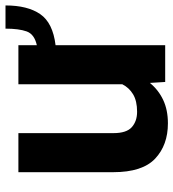

<svg xmlns="http://www.w3.org/2000/svg" viewBox="14 -628 624 691"><g transform="rotate(-90 325.5 -283.0)"><path d="M567.4 -574.7H650.9Q650.9 -495.1 619.6 -449.7Q588.4 -404.3 507.8 -394.5V0H375.5L372.1 -55.2Q347.2 -24.4 311 -7.3Q274.9 9.8 226.6 9.8Q148.4 9.8 99.6 -36.1Q50.8 -82 50.8 -187V-528.3H191.4V-186Q191.4 -139.2 212.9 -120.1Q234.4 -101.1 268.1 -101.1Q307.1 -101.1 331.1 -115.5Q355 -129.9 367.2 -154.3V-528.3H507.8V-461.9Q547.4 -470.7 557.4 -498.5Q567.4 -526.4 567.4 -574.7Z"/></g></svg>

Font: Vazirmatn RD UI
Style: Bold
Weight: 700
Designer: Saber Rastikerdar
Foundry: Saber Rastikerdar
Version: Version 33.003